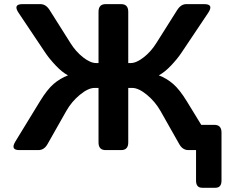

<svg xmlns="http://www.w3.org/2000/svg" viewBox="-20 -720 1082 921"><path d="M72.8 0Q28.3 0 54.2 -42L171.9 -234.4Q206.5 -291 237.5 -317.6Q268.6 -344.2 305.7 -358.4V-358.9Q277.8 -373.5 247.6 -405.5Q217.3 -437.5 198.2 -465.8L69.3 -658.2Q41 -700.2 87.9 -700.2H174.3Q200.2 -700.2 218.3 -671.4L318.4 -512.7Q343.3 -472.7 378.4 -445.1Q413.6 -417.5 441.4 -417.5H452.6V-663.6Q452.6 -700.2 486.8 -700.2H561Q595.2 -700.2 595.2 -663.6V-417.5H606.4Q634.3 -417.5 669.4 -445.1Q704.6 -472.7 729.5 -512.7L829.6 -671.4Q847.7 -700.2 873.5 -700.2H960Q1006.8 -700.2 978.5 -658.2L849.6 -465.8Q830.6 -437.5 800.3 -405.5Q770 -373.5 742.2 -358.9V-358.4Q779.3 -344.2 810.3 -317.6Q841.3 -291 876 -234.4L945.3 -121.1H1008.3Q1042.5 -121.1 1042.5 -84.5V146.5Q1042.5 180.7 1013.2 180.7H949.7Q920.4 180.7 920.4 146.5V0H883.8Q856 0 839.8 -28.8L750 -187.5Q724.6 -232.4 684.6 -265.4Q644.5 -298.3 613.8 -298.3H595.2V-36.6Q595.2 0 561 0H486.8Q452.6 0 452.6 -36.6V-298.3H434.1Q403.3 -298.3 363.3 -265.4Q323.2 -232.4 297.9 -187.5L208 -28.8Q191.9 0 164.1 0Z"/></svg>

Font: Istok Web
Style: Bold
Weight: 700
Designer: Andrey V. Panov
Foundry: Andrey V. Panov
Version: Version 1.0.2g